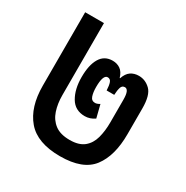

<svg xmlns="http://www.w3.org/2000/svg" viewBox="-141 -703 807 832"><g transform="rotate(30 262.5 -286.5)"><path d="M268 11Q154 11 102.5 -49.5Q51 -110 51 -217V-584H145V-224Q145 -181 156.5 -146.5Q168 -112 195 -91.5Q222 -71 269 -71Q315 -71 340 -91.5Q365 -112 374.5 -147Q384 -182 384 -225V-338Q384 -365 378.5 -377Q373 -389 363 -389Q349 -389 344.5 -374.5Q340 -360 339 -337H301Q300 -362 295 -375.5Q290 -389 277 -389Q254 -389 254 -327Q254 -301 260 -283Q266 -265 284 -265Q294 -265 307 -273L323 -209Q300 -193 274 -193Q225 -193 201.5 -233Q178 -273 178 -333Q178 -394 198.5 -428Q219 -462 260 -462Q282 -462 298.5 -450.5Q315 -439 323 -412H325Q334 -439 351 -450.5Q368 -462 391 -462Q424 -462 449 -437.5Q474 -413 474 -347V-218Q474 -110 428 -49.5Q382 11 268 11Z"/></g></svg>

Font: Noto Sans Thai UI Cond Med
Style: Regular
Weight: 500
Width: 3
Designer: Monotype Design Team
Foundry: Monotype Imaging Inc.
Version: Version 2.000; ttfautohint (v1.8.4.7-5d5b)